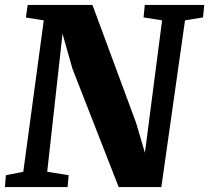

<svg xmlns="http://www.w3.org/2000/svg" viewBox="-25 -763 853 783"><path d="M-5 0 -1 -48.5 70 -62.5 153.5 -680 80.5 -691.5 88 -743H352L530 -262L566 -140L636 -680L560.5 -692L565.5 -743H808L803 -692L729.5 -680L633 0H459L270 -484L230 -625.5L167.5 -62.5L255 -48.5L250.5 0Z"/></svg>

Font: Merriweather 28pt Black
Style: Italic
Weight: 900
Italic angle: -7.8°
Version: Version 2.101